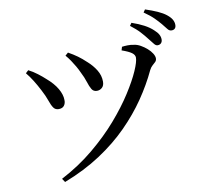

<svg xmlns="http://www.w3.org/2000/svg" viewBox="-93 -947 1187 1101"><g transform="rotate(-10 500.0 -396.5)"><path d="M184 30Q289 -25 374.5 -96Q460 -167 524.5 -241.5Q589 -316 633 -385Q677 -454 699.5 -505.5Q722 -557 722 -581Q722 -597 705 -609.5Q688 -622 648 -636L654 -656Q668 -658 687 -658.5Q706 -659 724 -655Q742 -653 761.5 -642Q781 -631 797.5 -616.5Q814 -602 824 -586Q834 -570 834 -557Q834 -545 826 -537Q818 -529 808 -520.5Q798 -512 790 -496Q753 -417 700 -339.5Q647 -262 575.5 -190Q504 -118 410.5 -56.5Q317 5 198 51ZM235 -367Q215 -367 204.5 -382.5Q194 -398 184.5 -426Q175 -454 156 -490Q139 -523 121.5 -551Q104 -579 85 -602L101 -617Q127 -604 152.5 -584.5Q178 -565 195 -549Q235 -515 255.5 -479.5Q276 -444 276 -413Q277 -394 267 -380.5Q257 -367 235 -367ZM469 -432Q449 -432 439 -448.5Q429 -465 420.5 -492.5Q412 -520 395 -553Q387 -571 376 -590Q365 -609 352.5 -627.5Q340 -646 326 -662L343 -677Q372 -661 395.5 -644Q419 -627 442 -605Q473 -578 492.5 -546Q512 -514 512 -479Q512 -455 499 -443.5Q486 -432 469 -432ZM857 -629Q846 -629 836 -642.5Q826 -656 811 -674Q796 -694 774.5 -717.5Q753 -741 720 -766L731 -782Q772 -768 802 -752Q832 -736 852 -717Q870 -701 877.5 -687Q885 -673 885 -658Q885 -645 877.5 -637Q870 -629 857 -629ZM951 -699Q937 -699 927.5 -712Q918 -725 902 -744Q886 -763 866 -783Q846 -803 810 -828L821 -844Q861 -831 891 -817.5Q921 -804 940 -789Q960 -773 968.5 -758Q977 -743 977 -727Q977 -713 970 -706Q963 -699 951 -699Z"/></g></svg>

Font: Noto Serif SC ExtraLight Medium
Style: Regular
Weight: 500
Version: Version 2.002-H1;hotconv 1.1.0;makeotfexe 2.6.0